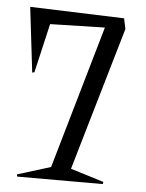

<svg xmlns="http://www.w3.org/2000/svg" viewBox="-48 -651 524 690"><g transform="rotate(5 214.5 -306.0)"><path d="M33.2 -611.8 373 -600.1 380.9 -562 230 -44.9 350.1 -7.8 348.1 0H40L38.1 -7.8L158.2 -44.9L307.1 -561L109.9 -556.2L68.8 -378.9L61 -377Z"/></g></svg>

Font: Halibut Cnd
Style: Regular
Weight: 400
Width: 3
Designer: Matteo Maggi
Foundry: Collletttivo
Version: Version 3.080 | FøM Fix